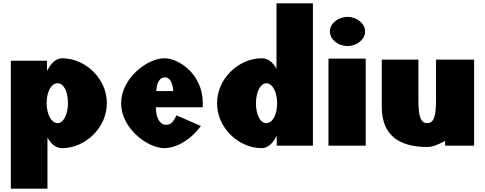

<svg xmlns="http://www.w3.org/2000/svg" viewBox="-20 -880 2933 1160"><path d="M625.6 -257C625.6 -407 494.3 -528 355.3 -528C318.3 -528 286.7 -497 266.7 -455H264.2V-513H45.4V260H266.7V-49C288.8 -8 318.9 15 355.3 15C494.3 15 625.6 -107 625.6 -257ZM390.6 -257C390.6 -186 362.6 -136 327.3 -136C292.5 -136 261.7 -186 261.7 -257C261.7 -327 290.9 -377 327.3 -377C365.3 -377 390.6 -327 390.6 -257Z M1204 -232C1205.2 -238 1205.2 -249 1205.2 -256C1205.2 -436 1056.5 -528 973.5 -528C868.4 -528 711.8 -406 711.8 -256C711.8 -107 868.4 15 973.5 15C1033.6 15 1121.5 -22 1194 -119L1046.2 -183C1023.6 -137 1010.4 -126 980.3 -126C956.6 -126 921.8 -153 921.8 -232ZM924.4 -330C926 -377 943.9 -413 976.1 -413C1003.5 -413 1023 -384 1027.3 -330Z M1291.5 -256C1291.5 -106 1422.7 15 1561.8 15C1598.7 15 1630.3 -16 1650.4 -58H1651.8V0H1870.5V-860H1650.4V-464C1628.2 -505 1598.2 -528 1561.8 -528C1422.7 -528 1291.5 -406 1291.5 -256ZM1526.5 -256C1526.5 -327 1554.4 -377 1589.7 -377C1624.5 -377 1654.3 -327 1654.3 -256C1654.3 -186 1626.1 -136 1589.7 -136C1551.8 -136 1526.5 -186 1526.5 -256Z M1964.5 0H2189.5V-526H1964.5ZM1973.2 -690C1973.2 -642 2022 -602 2079.5 -602C2137 -602 2185.8 -642 2185.8 -690C2185.8 -738 2137 -778 2079.5 -778C2022 -778 1973.2 -738 1973.2 -690Z M2614.4 -520V-276C2614.4 -175 2600.1 -136 2561.1 -136C2522.1 -136 2507.9 -175 2507.9 -276V-520H2286.6V-233C2286.6 -61 2394.1 8 2561.1 8C2595.2 8 2627.4 -6 2669.4 -29V0H2844.4V-520Z"/></svg>

Font: Blink
Style: Wide
Weight: 400
Designer: Mew Too
Foundry: Cannot Into Space Fonts
Version: Version 001.000